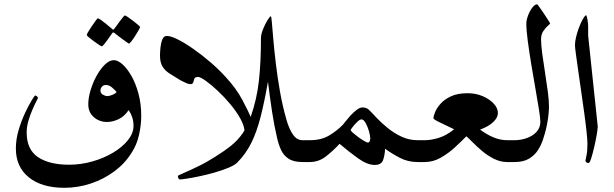

<svg xmlns="http://www.w3.org/2000/svg" viewBox="-20 -768 2908 910"><path d="M649.4 -217.8Q649.4 -175.8 638.9 -128.7Q628.4 -81.5 604 -44.4Q572.8 6.3 522.2 43.9Q471.7 81.5 410.4 101.8Q349.1 122.1 285.6 122.1Q177.7 122.1 116.5 72.5Q55.2 22.9 55.2 -64Q55.2 -107.9 68.4 -152.1Q81.5 -196.3 99.1 -233.4Q116.7 -270.5 130.6 -293Q144.5 -315.4 146 -315.4Q150.4 -315.4 155 -311.5Q159.7 -307.6 159.7 -303.7Q159.7 -301.8 151.6 -286.4Q143.6 -271 133.1 -246.8Q122.6 -222.7 114.5 -194.8Q106.4 -167 106.4 -140.1Q106.4 -59.6 159.9 -23.4Q213.4 12.7 307.6 12.7Q363.3 12.7 417.5 -2.7Q471.7 -18.1 515.9 -44.4Q560.1 -70.8 586.4 -103.8Q612.8 -136.7 612.8 -171.4Q612.8 -193.4 606.9 -211.4Q601.1 -229.5 589.8 -246.1Q569.3 -215.8 541.5 -202.9Q513.7 -189.9 487.3 -189.9Q451.2 -189.9 424.8 -212.6Q398.4 -235.4 398.4 -273.9Q398.4 -304.2 409.2 -340.1Q419.9 -376 437.7 -408.4Q455.6 -440.9 477.1 -461.9Q498.5 -482.9 519.5 -482.9Q538.1 -482.9 560.3 -463.4Q582.5 -443.8 602.8 -408.4Q623 -373 636.2 -324.5Q649.4 -275.9 649.4 -217.8ZM532.7 -332Q522.9 -343.3 510 -354.2Q497.1 -365.2 481.9 -365.2Q469.7 -365.2 462.9 -356.9Q456.1 -348.6 456.1 -339.4Q456.1 -326.2 467.5 -319.3Q479 -312.5 489.3 -312.5Q497.6 -312.5 512.5 -318.4Q527.3 -324.2 532.7 -332ZM644 -640.1Q644 -637.2 637 -624.8Q629.9 -612.3 620.6 -597.7Q611.3 -583 602.8 -572.3Q594.2 -561.5 591.3 -561.5Q589.8 -561.5 579.3 -568.8Q568.8 -576.2 556.2 -585.7Q543.5 -595.2 533.7 -602.8Q523.9 -610.4 522.9 -611.3Q519 -614.3 516.6 -614.3Q514.2 -614.3 511.7 -610.4Q510.7 -609.9 504.4 -600.3Q498 -590.8 489.3 -578.6Q480.5 -566.4 472.9 -557.4Q465.3 -548.3 462.4 -548.3Q460.4 -548.3 449.5 -555.4Q438.5 -562.5 424.8 -572.5Q411.1 -582.5 401.1 -591.1Q391.1 -599.6 391.1 -602.1Q391.1 -605.5 398.4 -617.7Q405.8 -629.9 415.5 -644.5Q425.3 -659.2 433.6 -670.2Q441.9 -681.2 443.4 -681.2Q447.3 -681.2 457.5 -674.1Q467.8 -667 479.5 -657.5Q491.2 -647.9 500 -640.4Q508.8 -632.8 509.8 -632.3Q514.6 -627.4 516.6 -627.4Q519.5 -627.4 523.4 -633.8Q524.4 -634.8 531 -644Q537.6 -653.3 546.4 -665.3Q555.2 -677.2 562.5 -686Q569.8 -694.8 571.8 -694.8Q574.7 -694.8 585.9 -687.3Q597.2 -679.7 610.6 -669.4Q624 -659.2 634 -650.6Q644 -642.1 644 -640.1Z M1180.7 -171.4Q1180.7 -165 1179 -156.7Q1177.2 -148.4 1172.9 -141.1Q1170.9 -136.7 1165 -131.8Q1159.2 -127 1149.9 -127Q1139.2 -127 1139.2 -141.6Q1139.2 -168.9 1120.4 -203.6Q1101.6 -238.3 1072.3 -273.4Q1043 -308.6 1011.7 -337.9Q980.5 -367.2 954.8 -385.3Q929.2 -403.3 918.5 -403.3Q904.3 -403.3 901.1 -394.8Q897.9 -386.2 895.8 -377.7Q893.6 -369.1 881.8 -369.1Q873.5 -369.1 859.6 -375.7Q845.7 -382.3 835.9 -387.2Q805.2 -405.3 783.2 -419.7Q761.2 -434.1 749.8 -453.4Q738.3 -472.7 738.3 -504.9Q738.3 -520.5 740.5 -542.5Q742.7 -564.5 749.5 -581.1Q756.3 -597.7 770.5 -597.7Q789.6 -597.7 823.2 -580.8Q856.9 -564 897.2 -535.6Q937.5 -507.3 977.8 -472.7Q1018.1 -438 1050.3 -402.3Q1099.6 -349.1 1128.4 -294.9Q1157.2 -240.7 1170.4 -209Q1173.8 -200.2 1177.2 -189Q1180.7 -177.7 1180.7 -171.4ZM1477.5 -52.2Q1477.5 -36.1 1471.7 -18.1Q1465.8 0 1439.5 0H1414.1Q1371.1 0 1347.2 -16.1Q1323.2 -32.2 1311.3 -59.1Q1299.3 -85.9 1292.5 -117.7Q1279.8 -171.4 1269.5 -238.3Q1259.3 -305.2 1250 -380.9Q1233.4 -285.6 1215.3 -214.6Q1197.3 -143.6 1171.1 -90.8Q1145 -38.1 1104 2.9Q1090.8 15.6 1062.3 27.3Q1033.7 39.1 998.3 49.3Q962.9 59.6 928.2 66.9Q893.6 74.2 867.2 78.4Q840.8 82.5 831.5 82.5Q828.1 82.5 825.4 76.7Q822.8 70.8 822.8 65.9Q822.8 64 849.6 52.5Q876.5 41 917 21.5Q957.5 2 999 -24.4Q1043 -51.8 1074.7 -77.1Q1106.4 -102.5 1129.2 -135Q1151.9 -167.5 1168.9 -216.3Q1197.8 -299.3 1207.3 -386.7Q1216.8 -474.1 1216.8 -587.4Q1216.8 -605 1226.6 -629.4Q1236.3 -653.8 1247.8 -672.4Q1259.3 -690.9 1263.7 -690.9Q1266.1 -690.9 1268.6 -661.4Q1271 -631.8 1275.4 -581.1Q1279.8 -530.3 1287.4 -466.6Q1294.9 -402.8 1307.1 -333.5Q1319.3 -264.2 1338.4 -198.2Q1350.1 -157.2 1368.4 -130.4Q1386.7 -103.5 1414.1 -103.5H1439.5Q1465.8 -103.5 1471.7 -85.9Q1477.5 -68.4 1477.5 -52.2Z M2022.5 -52.2Q2022.5 -36.1 2016.4 -18.1Q2010.3 0 1984.4 0H1959Q1913.6 0 1875.5 -19.8Q1837.4 -39.6 1805.2 -63Q1803.7 -32.2 1795.7 -9.3Q1787.6 13.7 1755.9 13.7Q1721.2 13.7 1678.5 -16.6Q1635.7 -46.9 1589.4 -86.4Q1559.6 -53.7 1525.1 -26.9Q1490.7 0 1448.2 0H1423.3Q1397 0 1390.9 -18.1Q1384.8 -36.1 1384.8 -52.2Q1384.8 -68.4 1390.9 -85.9Q1397 -103.5 1423.3 -103.5H1448.2Q1502 -103.5 1539.3 -125.5Q1576.7 -147.5 1605.5 -177.2Q1606.9 -178.7 1616.7 -191.4Q1626.5 -204.1 1640.6 -219.7Q1654.8 -235.4 1670.2 -247.1Q1685.5 -258.8 1697.8 -258.8Q1715.8 -258.8 1726.8 -249Q1737.8 -239.3 1762.2 -212.4Q1786.1 -187 1816.9 -161.9Q1847.7 -136.7 1883.5 -120.1Q1919.4 -103.5 1959 -103.5H1984.4Q2010.3 -103.5 2016.4 -85.9Q2022.5 -68.4 2022.5 -52.2ZM1734.9 -111.8Q1734.9 -124.5 1728.8 -146Q1722.7 -167.5 1713.1 -184.8Q1703.6 -202.1 1693.4 -202.1Q1685.1 -202.1 1673.1 -190.4Q1661.1 -178.7 1651.6 -166.3Q1642.1 -153.8 1642.1 -152.3Q1642.1 -147.9 1652.8 -138.4Q1663.6 -128.9 1678.2 -118.2Q1692.9 -107.4 1705.8 -99.9Q1718.8 -92.3 1722.7 -92.3Q1730 -92.3 1732.4 -99.1Q1734.9 -106 1734.9 -111.8Z M2447.8 -52.2Q2447.8 -36.1 2441.7 -18.1Q2435.5 0 2409.7 0H2383.8Q2351.6 0 2321 -15.4Q2290.5 -30.8 2264.6 -52.7Q2238.8 -74.7 2219.5 -94.2Q2200.2 -113.8 2190.4 -122.1Q2167 -98.1 2136 -69.6Q2105 -41 2068.8 -20.5Q2032.7 0 1993.7 0H1968.8Q1942.4 0 1936.3 -18.1Q1930.2 -36.1 1930.2 -52.2Q1930.2 -68.4 1936.3 -85.9Q1942.4 -103.5 1968.8 -103.5H1993.7Q2022.5 -103.5 2058.6 -114.3Q2094.7 -125 2132.3 -155.3Q2086.4 -177.2 2060.3 -189.9Q2034.2 -202.6 2034.2 -208Q2034.2 -216.3 2041.7 -235.6Q2049.3 -254.9 2067.4 -275.6Q2085.4 -296.4 2116.9 -311.3Q2148.4 -326.2 2196.8 -326.2Q2234.9 -326.2 2267.6 -312.3Q2300.3 -298.3 2320.1 -276.9Q2339.8 -255.4 2339.8 -232.4Q2339.8 -210.4 2317.4 -189.2Q2294.9 -168 2255.4 -153.8Q2285.2 -131.3 2317.9 -117.4Q2350.6 -103.5 2383.8 -103.5H2409.7Q2435.5 -103.5 2441.7 -85.9Q2447.8 -68.4 2447.8 -52.2Z M2582 -261.7Q2582 -241.7 2577.9 -210Q2573.7 -178.2 2566.9 -152.3Q2561.5 -131.3 2553 -105.2Q2544.4 -79.1 2528.6 -54.9Q2512.7 -30.8 2486.3 -15.4Q2460 0 2418.9 0H2393.6Q2367.2 0 2361.1 -15.1Q2355 -30.3 2355 -52.2Q2355 -71.3 2361.1 -87.4Q2367.2 -103.5 2393.6 -103.5H2418.9Q2447.3 -103.5 2475.3 -113Q2503.4 -122.6 2522.2 -142.1Q2541 -161.6 2541 -191.4Q2541 -207 2534.4 -249Q2527.8 -291 2517.8 -347.4Q2507.8 -403.8 2498 -463.1Q2488.3 -522.5 2481.4 -573.7Q2474.6 -625 2474.6 -656.2Q2474.6 -672.9 2482.7 -694.3Q2490.7 -715.8 2502.7 -731.7Q2514.6 -747.6 2526.4 -747.6Q2527.3 -747.6 2536.6 -734.4Q2545.9 -721.2 2557.9 -703.6Q2569.8 -686 2578.6 -672.1Q2587.4 -658.2 2587.4 -656.7Q2587.4 -654.8 2576.7 -645.8Q2565.9 -636.7 2555.2 -620.8Q2544.4 -605 2544.4 -583Q2544.4 -555.7 2550 -513.4Q2555.7 -471.2 2563.2 -424.1Q2570.8 -377 2576.4 -334Q2582 -291 2582 -261.7Z M2813 -168.9Q2813 -156.7 2808.1 -128.7Q2803.2 -100.6 2796.1 -70.1Q2789.1 -39.6 2782 -17.6Q2774.9 4.4 2770 4.4Q2754.9 4.4 2754.9 -7.3Q2754.9 -10.7 2759.5 -30.3Q2764.2 -49.8 2764.2 -85.9Q2764.2 -105 2760 -144Q2755.9 -183.1 2749 -232.9Q2742.2 -282.7 2734.6 -334.7Q2727.1 -386.7 2720.5 -433.1Q2713.9 -479.5 2709.5 -512Q2705.1 -544.4 2705.1 -554.2Q2705.1 -569.8 2710.2 -591.8Q2715.3 -613.8 2723.6 -636Q2731.9 -658.2 2741 -675Q2750 -691.9 2757.8 -696.3Q2762.2 -689.9 2764.9 -671.6Q2767.6 -653.3 2767.6 -642.6V-599.1Z"/></svg>

Font: Scheherazade New Medium
Style: Regular
Weight: 500
Designer: SIL International
Foundry: SIL International
Version: Version 4.000